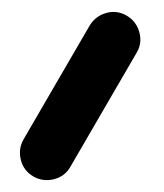

<svg xmlns="http://www.w3.org/2000/svg" viewBox="-20 -159 278 326"><path d="M36.6 140.6Q20 130.9 15.4 112.5Q10.7 94.2 20 77.6L132.3 -115.7Q142.1 -131.8 160.4 -137Q178.7 -142.1 195.3 -132.3Q211.4 -123 216.6 -104.2Q221.7 -85.4 211.9 -69.3L99.6 124Q90.3 140.6 71.5 145.3Q52.7 149.9 36.6 140.6Z"/></svg>

Font: Mikhak-FD Medium
Style: Regular
Weight: 500
Designer: Amin Abedi
Version: Version 3.2